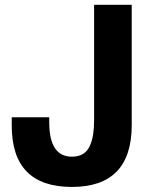

<svg xmlns="http://www.w3.org/2000/svg" viewBox="-20 -757 623 790"><path d="M275.9 12.2Q28.3 12.2 28.3 -240.2V-274.4H182.6V-253.9Q182.6 -112.3 275.9 -112.3Q303.2 -112.3 321.8 -123.8Q340.3 -135.3 349.9 -157.2Q359.4 -179.2 363.3 -204.8Q367.2 -230.5 367.2 -264.6V-737.3H522V-242.7Q522 12.2 275.9 12.2Z"/></svg>

Font: Epilogue
Style: Bold
Weight: 700
Designer: Tyler Finck
Foundry: Etcetera Type Co
Version: Version 2.112